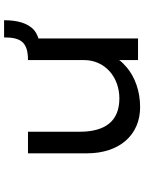

<svg xmlns="http://www.w3.org/2000/svg" viewBox="94 -772 689 916"><g transform="rotate(-90 438.0 -314.5)"><path d="M384 10C463 10 528 -16 572 -52C587 -65 600 -77 609 -90V0H712V-475C728 -480 741 -487 752 -496C787 -527 799 -580 799 -639H717C717 -561 696 -525 609 -525V-259C609 -156 526 -89 426 -89C317 -89 267 -157 267 -279V-525H164V-244C164 -87 253 10 384 10Z"/></g></svg>

Font: Lexend Peta
Style: Regular
Weight: 400
Designer: Bonnie Shaver-Troup, Thomas Jockin
Foundry: Lexend
Version: Version 1.007